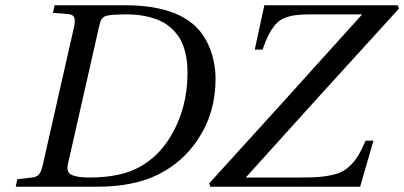

<svg xmlns="http://www.w3.org/2000/svg" viewBox="-20 -712 1541 732"><path d="M777.8 -13.2Q1025.4 -284.7 1360.8 -657.2H1166Q1130.4 -657.2 1107.7 -654.3Q1085 -651.4 1065.2 -643.6Q1045.4 -635.7 1031.5 -620.1Q1017.6 -604.5 1005.6 -581.8Q993.7 -559.1 981 -522.9H951.2L987.8 -691.9H1496.1L1501 -679.2Q1174.3 -321.3 917 -35.2H1120.1Q1162.6 -35.2 1190.4 -36.9Q1218.3 -38.6 1244.1 -44.4Q1270 -50.3 1286.6 -59.3Q1303.2 -68.4 1319.3 -84.7Q1335.4 -101.1 1347.9 -122.6Q1360.4 -144 1374 -175.8H1403.8L1353 0H782.2ZM40 0 45.9 -28.8 102.1 -35.2Q119.6 -36.6 128.7 -47.4Q137.7 -58.1 143.1 -83L262.2 -608.9Q267.6 -633.8 262.9 -645.3Q258.3 -656.7 241.2 -658.2L182.1 -663.1L188 -691.9H457Q630.4 -691.9 715.8 -620.1Q757.3 -585 779.5 -529.3Q801.8 -473.6 801.8 -411.1Q801.8 -281.7 734.9 -181.2Q677.7 -94.2 584 -47.1Q490.2 0 347.2 0ZM238.8 -85.9Q231.9 -55.7 252.9 -45.4Q273.9 -35.2 320.8 -35.2Q439 -35.2 511.5 -75Q584 -114.7 629.9 -190.9Q694.8 -298.3 694.8 -433.1Q694.8 -453.1 693.4 -470.7Q691.9 -488.3 686.3 -511.7Q680.7 -535.2 671.6 -554Q662.6 -572.8 645.3 -592.3Q627.9 -611.8 605 -625.2Q582 -638.7 547.1 -647.5Q512.2 -656.2 469.2 -657.2Q402.8 -657.2 384.3 -651.4Q365.7 -645.5 359.9 -620.1Z"/></svg>

Font: Linguistics Pro
Style: Italic
Weight: 400
Italic angle: -12°
Designer: Stefan Peev, Context Ltd
Foundry: Stefan Peev, Context Ltd
Version: Version 001.000